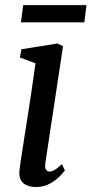

<svg xmlns="http://www.w3.org/2000/svg" viewBox="-20 -736 365 766"><path d="M124 10Q102.5 10 86.8 3.2Q71 -3.5 63.2 -17.8Q55.5 -32 57.5 -53.5Q59.5 -73 64.8 -107.5Q70 -142 77 -187Q84 -232 92 -282.2Q100 -332.5 107.5 -384.2Q115 -436 121.5 -483.5L59.5 -506.5L65.5 -539.5L209.5 -562.5L231.5 -551.5L161 -86.5Q158 -68.5 163 -60Q168 -51.5 176.5 -51.5Q186.5 -51.5 198 -58Q209.5 -64.5 226.5 -81L239 -56.5Q234 -48.5 218.5 -32.8Q203 -17 179 -3.5Q155 10 124 10ZM72.5 -715.5H325L316.5 -647H63.5Z"/></svg>

Font: Merriweather 28pt
Style: Italic
Weight: 400
Italic angle: -7.8°
Version: Version 2.101